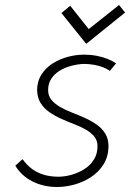

<svg xmlns="http://www.w3.org/2000/svg" viewBox="-20 -729 519 766"><path d="M479 -679 455 -709 334 -613 260 -706 225 -677 324 -554ZM418 -446 443 -476Q429 -486 409 -494Q389 -502 365 -506.5Q341 -511 315 -511Q283 -511 250 -502Q217 -493 189.5 -475.5Q162 -458 145 -431Q128 -404 128 -369Q129 -339 142 -318Q155 -297 176.5 -282Q198 -267 223.5 -255.5Q249 -244 274 -234.5Q299 -225 320.5 -213Q342 -201 355.5 -185Q369 -169 369 -146Q369 -115 354.5 -92Q340 -69 316 -54Q292 -39 265 -31.5Q238 -24 213 -24Q182 -24 156 -31.5Q130 -39 108.5 -54.5Q87 -70 70 -94L41 -68Q66 -27 110 -5Q154 17 207 17Q242 17 278 7Q314 -3 344.5 -23.5Q375 -44 393.5 -74Q412 -104 413 -144Q413 -175 400 -196Q387 -217 365.5 -232Q344 -247 318.5 -258.5Q293 -270 267 -280Q241 -290 219.5 -302.5Q198 -315 185 -331Q172 -347 172 -370Q172 -396 185 -415.5Q198 -435 219 -447.5Q240 -460 265 -466.5Q290 -473 313 -474Q335 -474 355 -470.5Q375 -467 391.5 -460.5Q408 -454 418 -446Z"/></svg>

Font: Advent Pro Light
Style: Italic
Weight: 300
Italic angle: -12°
Version: Version 3.000